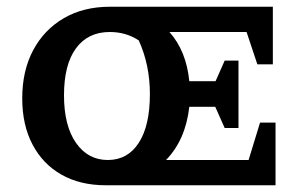

<svg xmlns="http://www.w3.org/2000/svg" viewBox="-20 -550 914 570"><path d="M647 -170 619 -233H542Q531 -135 473 -75H718L752 -186H798V0H294Q218 0 162.5 -31.5Q107 -63 76.5 -121Q46 -179 46 -258Q46 -340 78.5 -401Q111 -462 169.5 -496Q228 -530 306 -530H790V-359H744L712 -455H483Q533 -399 542 -309H620L647 -370H688V-170ZM170 -267Q170 -177 205.5 -126Q241 -75 300 -75Q359 -75 392 -126Q425 -177 425 -271Q425 -357 392 -430Q354 -455 306 -455Q241 -455 205.5 -406.5Q170 -358 170 -267Z"/></svg>

Font: Piazzolla SC SemiBold
Style: Regular
Weight: 600
Designer: Juan Pablo del Peral
Foundry: Huerta Tipografica
Version: Version 1.330